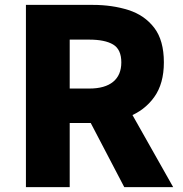

<svg xmlns="http://www.w3.org/2000/svg" viewBox="-20 -765 748 785"><path d="M86 0V-745H359Q439 -745 505 -724Q571 -703 610.5 -651.5Q650 -600 650 -510Q650 -423 610.5 -368Q571 -313 505 -287.5Q439 -262 359 -262H265V0ZM265 -403H345Q409 -403 442.5 -430.5Q476 -458 476 -510Q476 -563 442.5 -583Q409 -603 345 -603H265ZM488 0 327 -308 448 -425 688 0Z"/></svg>

Font: Noto Sans JP Thin Black
Style: Regular
Weight: 900
Version: Version 2.004-H2;hotconv 1.0.118;makeotfexe 2.5.65603